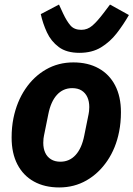

<svg xmlns="http://www.w3.org/2000/svg" viewBox="-20 -811 586 843"><path d="M240 12Q176 12 129 -14Q82 -40 56.5 -89Q31 -138 31 -207Q31 -230 33 -251Q35 -272 39 -292Q54 -365 91 -420Q128 -475 182 -506Q236 -537 302 -537Q366 -537 413 -511Q460 -485 485.5 -436Q511 -387 511 -318Q511 -296 509 -274.5Q507 -253 503 -233Q489 -161 451.5 -105.5Q414 -50 360 -19Q306 12 240 12ZM245 -101Q285 -101 312 -130.5Q339 -160 350 -216L369 -310Q370 -315 371 -323Q372 -331 372 -341Q372 -366 363.5 -384.5Q355 -403 338.5 -413.5Q322 -424 297 -424Q257 -424 230 -394.5Q203 -365 192 -309L173 -215Q172 -211 171 -202.5Q170 -194 170 -184Q170 -159 178.5 -140.5Q187 -122 204 -111.5Q221 -101 245 -101ZM329 -579Q272 -579 238 -604.5Q204 -630 186 -669Q168 -708 159 -749L239 -791L257 -752Q273 -718 289.5 -699Q306 -680 337 -680Q364 -680 385.5 -698.5Q407 -717 435 -754L463 -791L546 -745Q522 -703 492.5 -665Q463 -627 423.5 -603Q384 -579 329 -579Z"/></svg>

Font: IBM Plex Sans Var
Style: Italic
Weight: 400
Italic angle: -11.31°
Designer: Mike Abbink, Paul van der Laan, Pieter van Rosmalen
Foundry: Bold Monday
Version: Version 1.001